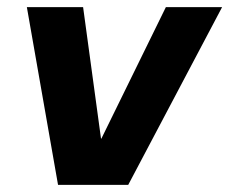

<svg xmlns="http://www.w3.org/2000/svg" viewBox="-20 -516 640 536"><path d="M142 0 55 -496H212L262 -129H263L443 -496H600L338 0Z"/></svg>

Font: DM Sans 28pt Black
Style: Italic
Weight: 900
Italic angle: -10°
Version: Version 4.004;gftools[0.9.30]